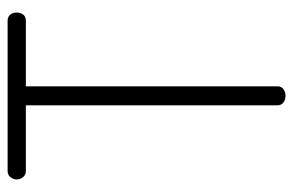

<svg xmlns="http://www.w3.org/2000/svg" viewBox="-153 -618 771 505"><g transform="rotate(-90 232.5 -365.5)"><path d="M233 0Q223 0 215.5 -5.5Q208 -11 208 -21V-683H35Q25 -683 19 -690.5Q13 -698 13 -707Q13 -716 19 -723.5Q25 -731 35 -731H430Q441 -731 446.5 -724Q452 -717 452 -708Q452 -698 447 -690.5Q442 -683 430 -683H258V-21Q258 -11 250.5 -5.5Q243 0 233 0Z"/></g></svg>

Font: Dosis Light
Style: Regular
Weight: 300
Designer: EdgarTolentino, PabloImpallari, IginoMarini
Foundry: EdgarTolentino, PabloImpallari, IginoMarini
Version: Version 3.001; ttfautohint (v1.8.2)